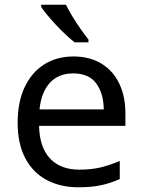

<svg xmlns="http://www.w3.org/2000/svg" viewBox="-20 -786 604 816"><path d="M292 -546Q361 -546 410.5 -516Q460 -486 486.5 -431.5Q513 -377 513 -304V-251H146Q148 -160 192.5 -112.5Q237 -65 317 -65Q368 -65 407.5 -74.5Q447 -84 489 -102V-25Q448 -7 408 1.5Q368 10 313 10Q237 10 178.5 -21Q120 -52 87.5 -113.5Q55 -175 55 -264Q55 -352 84.5 -415Q114 -478 167.5 -512Q221 -546 292 -546ZM291 -474Q228 -474 191.5 -433.5Q155 -393 148 -321H421Q420 -389 389 -431.5Q358 -474 291 -474ZM260 -766Q271 -744 287.5 -716.5Q304 -689 322.5 -663Q341 -637 356 -618V-606H297Q274 -624 245 -652.5Q216 -681 191.5 -709.5Q167 -738 155 -756V-766Z"/></svg>

Font: Noto Sans Thai Looped
Style: Regular
Weight: 400
Designer: Sasikarn Vongin, Ben Mitchell
Foundry: The Fontpad Ltd
Version: Version 1.001; ttfautohint (v1.8.4.7-5d5b)